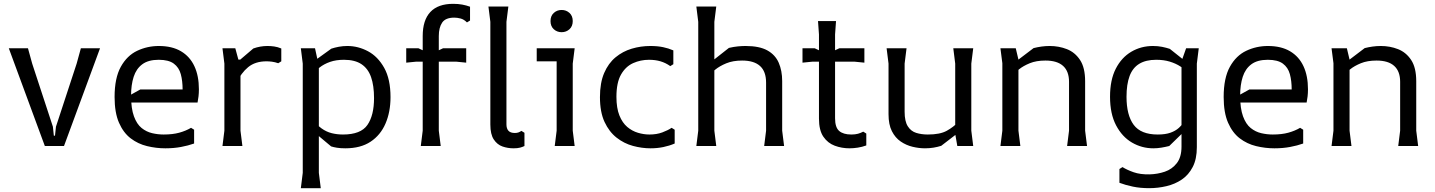

<svg xmlns="http://www.w3.org/2000/svg" viewBox="-20 -762 7487 1002"><path d="M214 0 26 -510H126L148 -430L256 -101L261 -54H267L272 -101L380 -430L402 -510H502L314 0Z M578 -256Q578 -355 610.5 -413.5Q643 -472 696 -497Q749 -522 809 -522Q878 -522 924.5 -494.5Q971 -467 994.5 -416.5Q1018 -366 1018 -296Q1018 -276 1016 -259Q1014 -242 1011 -227H622V-245L712 -295H933Q933 -340 923.5 -375Q914 -410 887 -430Q860 -450 808 -450Q754 -450 722.5 -426.5Q691 -403 677.5 -361Q664 -319 664 -263Q664 -196 679 -155Q694 -114 719 -94Q744 -74 774 -67Q804 -60 834 -60Q881 -60 915.5 -69.5Q950 -79 977 -95L993 -85V-13Q962 -2 924.5 5Q887 12 843 12Q795 12 747.5 0.5Q700 -11 662 -40Q624 -69 601 -121.5Q578 -174 578 -256Z M1141 0 1151 -80V-430L1141 -510H1208L1224 -451H1235V-80L1245 0ZM1214 -329V-434L1302 -509Q1338 -522 1376 -522Q1393 -522 1411 -519.5Q1429 -517 1448 -509V-442L1432 -432Q1415 -438 1399.5 -440Q1384 -442 1371 -442Q1312 -442 1275 -411.5Q1238 -381 1214 -329Z M1782 12Q1757 12 1738.5 9Q1720 6 1708 2L1609 -81V-142Q1633 -110 1658 -92Q1683 -74 1711 -67Q1739 -60 1770 -60Q1863 -60 1897.5 -110Q1932 -160 1932 -250Q1932 -315 1916.5 -359.5Q1901 -404 1866.5 -427Q1832 -450 1775 -450Q1734 -450 1702.5 -439Q1671 -428 1647.5 -409.5Q1624 -391 1605 -369V-433L1709 -508Q1727 -514 1748.5 -518Q1770 -522 1793 -522Q1849 -522 1900.5 -494.5Q1952 -467 1985 -408Q2018 -349 2018 -255Q2018 -178 1992 -117.5Q1966 -57 1914 -22.5Q1862 12 1782 12ZM1550 220 1560 140V-430L1550 -510H1624L1644 -418V140L1654 220Z M2417 -645Q2401 -661 2383.5 -665.5Q2366 -670 2351 -670Q2305 -670 2287.5 -644Q2270 -618 2270 -574V-80L2280 0H2176L2186 -80V-574Q2186 -657 2226 -699.5Q2266 -742 2345 -742Q2371 -742 2392.5 -738Q2414 -734 2433 -727V-655ZM2100 -435V-510H2164L2228 -480L2292 -510H2413V-435L2363 -440H2150Z M2717 -69V0Q2707 5 2694 8.5Q2681 12 2660 12Q2630 12 2602.5 2.5Q2575 -7 2557 -34Q2539 -61 2539 -112V-648L2529 -728H2633L2623 -648V-113Q2623 -91 2633.5 -79.5Q2644 -68 2667 -68Q2678 -68 2686 -71Q2694 -74 2701 -79Z M2911 -594Q2887 -594 2870 -609.5Q2853 -625 2853 -652Q2853 -679 2870 -694.5Q2887 -710 2911 -710Q2935 -710 2952 -694.5Q2969 -679 2969 -652Q2969 -625 2952 -609.5Q2935 -594 2911 -594ZM2875 0 2885 -80V-442H2781V-510H2979L2969 -430V-80L2979 0Z M3375 12Q3330 12 3283.5 -0.5Q3237 -13 3198 -43.5Q3159 -74 3135 -125.5Q3111 -177 3111 -255Q3111 -330 3133 -381Q3155 -432 3192.5 -463Q3230 -494 3277 -508Q3324 -522 3374 -522Q3411 -522 3440 -516Q3469 -510 3494 -499V-427L3478 -417Q3454 -434 3427 -442Q3400 -450 3367 -450Q3323 -450 3284 -432.5Q3245 -415 3221 -373Q3197 -331 3197 -257Q3197 -198 3212.5 -159.5Q3228 -121 3253.5 -99.5Q3279 -78 3309.5 -69Q3340 -60 3369 -60Q3407 -60 3436.5 -71Q3466 -82 3485 -95L3501 -85V-13Q3473 -1 3441.5 5.5Q3410 12 3375 12Z M3968 0 3978 -80V-331Q3978 -389 3946.5 -417.5Q3915 -446 3853 -446Q3805 -446 3770 -431.5Q3735 -417 3712 -398Q3689 -379 3676 -364V-427L3784 -512Q3810 -518 3831.5 -520Q3853 -522 3871 -522Q3943 -522 3984.5 -499Q4026 -476 4044 -434.5Q4062 -393 4062 -339V-80L4072 0ZM3614 0 3624 -80V-648L3614 -728H3718L3708 -648V-80L3718 0Z M4254 -143V-582L4249 -652H4343L4338 -582V-145Q4338 -97 4359.5 -78.5Q4381 -60 4423 -60Q4443 -60 4457.5 -64Q4472 -68 4485 -75L4501 -65V-3Q4479 5 4456.5 8.5Q4434 12 4413 12Q4373 12 4336.5 -1.5Q4300 -15 4277 -48.5Q4254 -82 4254 -143ZM4168 -435V-510H4232L4296 -480L4360 -510H4491V-435L4441 -440H4218Z M4807 12Q4776 12 4742.5 4Q4709 -4 4680.5 -23.5Q4652 -43 4634.5 -77.5Q4617 -112 4617 -166V-430L4607 -510H4711L4701 -430V-179Q4701 -129 4717.5 -103Q4734 -77 4761.5 -68.5Q4789 -60 4822 -60Q4886 -60 4921 -79.5Q4956 -99 4983 -127V-71L4892 -1Q4873 5 4852 8.5Q4831 12 4807 12ZM4976 0 4965 -63V-430L4955 -510H5059L5049 -430V-80L5059 0Z M5549 0 5559 -80V-335Q5559 -390 5528 -418Q5497 -446 5436 -446Q5388 -446 5354 -432Q5320 -418 5298.5 -400.5Q5277 -383 5266 -371V-429L5374 -511Q5394 -516 5415 -519Q5436 -522 5458 -522Q5506 -522 5548 -505.5Q5590 -489 5616.5 -449Q5643 -409 5643 -338V-80L5653 0ZM5201 0 5211 -80V-432L5201 -510H5281L5295 -451V-80L5305 0Z M5977 220Q5931 220 5892.5 212Q5854 204 5822 192V120L5838 110Q5862 125 5896.5 137Q5931 149 5979 148Q6021 147 6059 134Q6097 121 6121.5 89.5Q6146 58 6146 3V-442L6170 -510H6236L6226 -430V6Q6226 68 6204.5 109.5Q6183 151 6147.5 175Q6112 199 6067.5 209.5Q6023 220 5977 220ZM5999 12Q5939 12 5887.5 -18Q5836 -48 5804.5 -108Q5773 -168 5773 -257Q5773 -345 5803 -403.5Q5833 -462 5884 -492Q5935 -522 5997 -522Q6023 -522 6045 -517.5Q6067 -513 6085 -507L6183 -429V-378Q6165 -399 6140.5 -415Q6116 -431 6084.5 -440.5Q6053 -450 6014 -450Q5960 -450 5925.5 -429Q5891 -408 5875 -365Q5859 -322 5859 -257Q5859 -161 5896.5 -110.5Q5934 -60 6022 -60Q6062 -60 6088.5 -69.5Q6115 -79 6132 -94.5Q6149 -110 6160 -129V-76L6082 0Q6062 5 6041 8.5Q6020 12 5999 12Z M6366 -256Q6366 -355 6398.5 -413.5Q6431 -472 6484 -497Q6537 -522 6597 -522Q6666 -522 6712.5 -494.5Q6759 -467 6782.5 -416.5Q6806 -366 6806 -296Q6806 -276 6804 -259Q6802 -242 6799 -227H6410V-245L6500 -295H6721Q6721 -340 6711.5 -375Q6702 -410 6675 -430Q6648 -450 6596 -450Q6542 -450 6510.5 -426.5Q6479 -403 6465.5 -361Q6452 -319 6452 -263Q6452 -196 6467 -155Q6482 -114 6507 -94Q6532 -74 6562 -67Q6592 -60 6622 -60Q6669 -60 6703.5 -69.5Q6738 -79 6765 -95L6781 -85V-13Q6750 -2 6712.5 5Q6675 12 6631 12Q6583 12 6535.5 0.5Q6488 -11 6450 -40Q6412 -69 6389 -121.5Q6366 -174 6366 -256Z M7277 0 7287 -80V-335Q7287 -390 7256 -418Q7225 -446 7164 -446Q7116 -446 7082 -432Q7048 -418 7026.5 -400.5Q7005 -383 6994 -371V-429L7102 -511Q7122 -516 7143 -519Q7164 -522 7186 -522Q7234 -522 7276 -505.5Q7318 -489 7344.5 -449Q7371 -409 7371 -338V-80L7381 0ZM6929 0 6939 -80V-432L6929 -510H7009L7023 -451V-80L7033 0Z"/></svg>

Font: AR One Sans
Style: Regular
Weight: 400
Designer: Niteesh Yadav
Foundry: Niteesh Yadav
Version: Version 1.001;gftools[0.9.33]